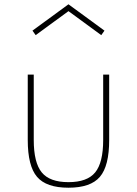

<svg xmlns="http://www.w3.org/2000/svg" viewBox="-20 -860 639 896"><path d="M299.5 16Q196 16 152.8 -34.8Q109.5 -85.5 109.5 -207V-512H137.5V-207Q137.5 -101 174.8 -55.5Q212 -10 299.5 -10Q387 -10 424.2 -55.5Q461.5 -101 461.5 -207V-512H489.5V-207Q489.5 -85.5 446.2 -34.8Q403 16 299.5 16ZM146.5 -696 131.5 -717 299.5 -840 467.5 -717 452.5 -696 299.5 -808Z"/></svg>

Font: Spartan Thin Thin
Style: Regular
Weight: 250
Version: Version 1.004